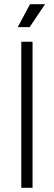

<svg xmlns="http://www.w3.org/2000/svg" viewBox="-20 -900 258 920"><path d="M124 -880 65 -770H122L196 -880ZM82 -700V0H136V-700Z"/></svg>

Font: Space Text Light
Style: Regular
Weight: 300
Designer: Florian Karsten (Space Text), Colophon Foundry (Space Mono)
Foundry: Florian Karsten
Version: Version 1.003;PS 001.003;hotconv 1.0.88;makeotf.lib2.5.64775